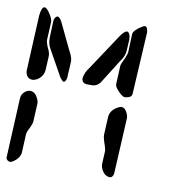

<svg xmlns="http://www.w3.org/2000/svg" viewBox="-79 -804 808 849"><g transform="rotate(10 325.0 -380.0)"><path d="M3 -45 16 -315Q18 -340 42 -352Q49 -355 55 -355Q77 -355 90 -328Q96 -316 96 -305L92 -225Q91 -210 76 -183Q71 -172 70 -165L66 -80Q64 -55 34 -35Q25 -30 21 -30Q6 -33 3 -45ZM24 -440 36 -690Q40 -728 53 -730Q64 -730 81 -703Q93 -684 93 -670L89 -590Q89 -576 102 -549Q109 -534 109 -520L106 -460Q104 -428 76 -411Q65 -405 55 -405Q32 -405 25 -431Q24 -435 24 -440ZM174 -440 111 -553Q99 -573 99 -600L102 -680Q106 -697 117 -700Q127 -699 137 -680L192 -565Q210 -533 210 -515L206 -440Q203 -423 194 -420Q188 -420 175 -438Q174 -439 174 -440ZM323 -427H295Q274 -429 273 -450Q277 -478 295 -500L403 -663Q420 -687 431 -688Q446 -686 447 -653L444 -603Q442 -577 423 -553L355 -445Q341 -428 323 -427ZM424 -450 428 -535Q429 -542 444 -573Q451 -589 452 -600L455 -680Q457 -699 493 -720Q501 -725 505 -725Q515 -725 518 -706Q519 -703 519 -700L503 -420Q502 -405 480 -401Q475 -400 471 -400Q459 -400 438 -424Q424 -439 424 -450ZM424 -90 427 -150Q427 -160 415 -194Q410 -209 410 -220L414 -300Q416 -333 452 -351Q460 -355 465 -355Q482 -355 493 -329Q497 -319 497 -310L484 -60Q481 -41 468 -40Q443 -40 429 -70Q424 -81 424 -90Z"/></g></svg>

Font: Segment14
Style: Regular
Weight: 400
Monospace: yes
Designer: Paul Flo Williams
Foundry: His Deeds Are Dust
Version: Version 1.002